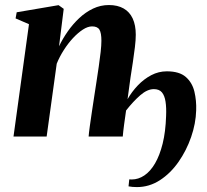

<svg xmlns="http://www.w3.org/2000/svg" viewBox="-20 -556 842 782"><path d="M220.5 -367.5Q235 -398 255.8 -427.8Q276.5 -457.5 302.5 -482Q328.5 -506.5 359 -521Q389.5 -535.5 423.5 -535.5Q459 -535.5 483.5 -521.5Q508 -507.5 520.5 -480.5Q533 -453.5 533 -414.5Q533 -393 529.5 -364.2Q526 -335.5 521.2 -303.2Q516.5 -271 511.5 -240L499.5 -152Q516.5 -182 541.2 -208Q566 -234 596 -249.8Q626 -265.5 659.5 -265.5Q710.5 -265.5 736.8 -242.5Q763 -219.5 771.8 -182.8Q780.5 -146 779 -106.5Q777.5 -53 758.5 2Q739.5 57 707 103.5Q674.5 150 631.2 178Q588 206 537.5 206Q527 206 519.5 205.2Q512 204.5 503.5 203L506.5 174.5Q509.5 174.5 511.8 174.8Q514 175 516.5 175Q543.5 175 568 158.5Q592.5 142 611.5 109.5Q630.5 77 642.5 28.8Q654.5 -19.5 656.5 -83.5Q658 -117.5 654.2 -142Q650.5 -166.5 639.5 -179.8Q628.5 -193 606.5 -193Q580 -193 551.2 -168Q522.5 -143 493.5 -106Q489.5 -79 485.5 -49Q481.5 -19 480 0H341Q342 -14.5 345.8 -42Q349.5 -69.5 354.5 -102.2Q359.5 -135 364.2 -166.2Q369 -197.5 372.5 -220Q377.5 -252.5 382.2 -284.8Q387 -317 390 -344.5Q393 -372 393 -390Q393 -422 385 -435.2Q377 -448.5 355 -448.5Q337.5 -448.5 317.5 -435.5Q297.5 -422.5 277.2 -400.8Q257 -379 239.8 -352Q222.5 -325 211 -296.5L170 0H35L98 -457.5L43.5 -481L48 -506L218.5 -535L239.5 -520Z"/></svg>

Font: Merriweather 96pt
Style: Bold Italic
Weight: 700
Italic angle: -7.8°
Version: Version 2.101